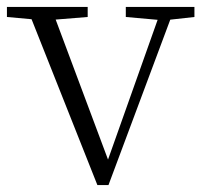

<svg xmlns="http://www.w3.org/2000/svg" viewBox="-28 -528 584 554"><path d="M253 6 49 -508H119L291 -48H276L281 -60L440 -508H477L285 6ZM-8 -479V-508H225V-479L114 -470H91ZM335 -479V-508H533V-479L452 -470H436Z"/></svg>

Font: Noto Serif TC ExtraLight ExtraLight
Style: Regular
Weight: 250
Version: Version 2.003-H1;hotconv 1.1.1;makeotfexe 2.6.0